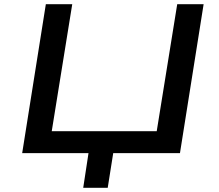

<svg xmlns="http://www.w3.org/2000/svg" viewBox="-20 -725 1035 909"><path d="M374 164 399 0H85L197 -705H322L225 -104H722L819 -705H944L832 0H516L490 164Z"/></svg>

Font: Nunito Sans 7pt Expanded SemiBold
Style: Italic
Weight: 600
Width: 7
Italic angle: -9°
Designer: Vernon Adams
Foundry: Vernon Adams
Version: Version 3.101;gftools[0.9.27]